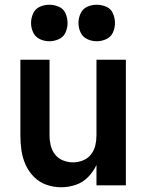

<svg xmlns="http://www.w3.org/2000/svg" viewBox="-20 -782 616 810"><path d="M238 8Q269 8 299 -2Q329 -12 351.5 -35Q374 -58 387 -86V0H511V-530H387V-210Q387 -189 382 -168Q377 -147 363.5 -130Q350 -113 329.5 -105Q309 -97 288 -97Q267 -97 246.5 -105Q226 -113 212.5 -130Q199 -147 194 -168Q189 -189 189 -210V-530H66V-210Q66 -179 70.5 -147.5Q75 -116 88 -87Q101 -58 123.5 -35.5Q146 -13 176 -2.5Q206 8 238 8ZM388 -608Q409 -608 428.5 -617Q448 -626 456.5 -645Q465 -664 465 -685Q465 -706 456.5 -725.5Q448 -745 428.5 -753.5Q409 -762 388 -762Q367 -762 348 -753.5Q329 -745 320 -725.5Q311 -706 311 -685Q311 -664 320 -645Q329 -626 348 -617Q367 -608 388 -608ZM188 -608Q209 -608 228.5 -617Q248 -626 256.5 -645Q265 -664 265 -685Q265 -706 256.5 -725.5Q248 -745 228.5 -753.5Q209 -762 188 -762Q167 -762 148 -753.5Q129 -745 120 -725.5Q111 -706 111 -685Q111 -664 120 -645Q129 -626 148 -617Q167 -608 188 -608Z"/></svg>

Font: Iosevka Sparkle
Style: Bold
Weight: 700
Designer: Belleve Invis
Foundry: Belleve Invis
Version: Version 4.5.0; ttfautohint (v1.8.3)